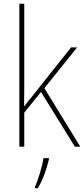

<svg xmlns="http://www.w3.org/2000/svg" viewBox="-20 -780 447 1021"><path d="M109 -376V-760H83V0H109V-181L198 -291L378 0H407L216 -311L390 -528H358L156 -274C138 -252 127 -239 108 -214C109 -271 109 -318 109 -376ZM240 68V61H211C206 103 181 181 166 214V221H181C209 175 228 118 240 68Z"/></svg>

Font: Noto Sans Armenian SemiCondensed Thin
Style: Regular
Weight: 100
Width: 4
Designer: Monotype Design Team
Foundry: Monotype Imaging Inc.
Version: Version 2.008